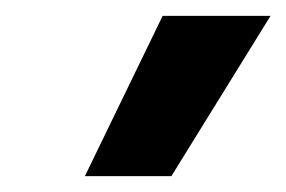

<svg xmlns="http://www.w3.org/2000/svg" viewBox="-20 -801 361 242"><path d="M87 -579 185 -781H321L196 -579Z"/></svg>

Font: Alatsi
Style: Regular
Weight: 400
Designer: Spyros Zevelakis, Eben Sorkin
Foundry: www.sorkintype.com
Version: Version 1.008; ttfautohint (v1.8.4.7-5d5b)